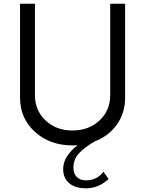

<svg xmlns="http://www.w3.org/2000/svg" viewBox="-20 -770 779 1030"><path d="M571.2 -750H651.2V-246.2Q651.2 -165 607.5 -102.5Q563.8 -40 487.5 -11.2Q432.5 21.2 403.1 53.1Q373.8 85 373.8 130Q373.8 160 391.2 178.8Q408.8 197.5 441.2 197.5Q500 197.5 535 151.2L562.5 190Q506.2 243.8 430 240Q378.8 237.5 348.8 210.6Q318.8 183.8 318.8 136.2Q318.8 70 396.2 8.8Q387.5 10 368.8 10Q247.5 10 167.5 -62.5Q87.5 -135 87.5 -246.2V-750H167.5V-258.8Q167.5 -177.5 224.4 -123.8Q281.2 -70 368.8 -70Q456.2 -70 513.8 -123.8Q571.2 -177.5 571.2 -258.8Z"/></svg>

Font: Now Alt
Style: Regular
Weight: 400
Designer: Alfredo Marco Pradil
Foundry: Alfredo Marco Pradil
Version: Version 1.002;PS 001.002;hotconv 1.0.88;makeotf.lib2.5.64775